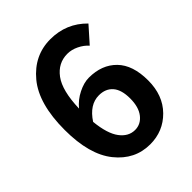

<svg xmlns="http://www.w3.org/2000/svg" viewBox="-214 -878 1016 1016"><g transform="rotate(-45 294.5 -370.0)"><path d="M313.5 -96.7Q356.4 -96.7 384.8 -132.8Q413.1 -168.9 413.1 -233.4Q413.1 -297.9 385.3 -330.1Q357.4 -362.3 307.6 -362.3Q237.3 -362.3 186.5 -284.2Q196.3 -187.5 230.5 -142.1Q264.6 -96.7 313.5 -96.7ZM537.1 -669.9 459 -582Q438.5 -605.5 407.2 -620.6Q376 -635.7 344.7 -635.7Q275.4 -635.7 231.4 -576.7Q187.5 -517.6 183.6 -386.7Q212.9 -422.9 255.9 -444.3Q298.8 -465.8 335.9 -465.8Q432.6 -465.8 490.2 -407.2Q547.9 -348.6 547.9 -233.4Q547.9 -122.1 481 -54.2Q414.1 13.7 316.4 13.7Q202.1 13.7 126 -81.1Q49.8 -175.8 49.8 -360.4Q49.8 -555.7 131.8 -654.8Q213.9 -753.9 335.9 -753.9Q455.1 -753.9 537.1 -669.9Z"/></g></svg>

Font: Gen Shin Gothic Bold
Style: Bold
Weight: 700
Designer: [Source Han Sans]
Ryoko NISHIZUKA  (kana & ideographs); Paul D. Hunt (Latin, Greek & Cyrillic); Wenlong ZHANG  (bopomofo
Version: Version 1.002.20150607